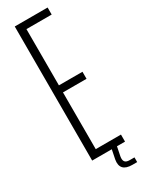

<svg xmlns="http://www.w3.org/2000/svg" viewBox="-240 -834 755 992"><g transform="rotate(-30 138.0 -338.5)"><path d="M56 0V-800H252V-758H101.5V-422.5H242V-380.5H101.5V-42H252V0ZM253.5 123H225Q187.5 123 171.8 105.8Q156 88.5 162 54.5L173 0H204L193 54.5Q189.5 75 197 85Q204.5 95 225 95H253.5Z"/></g></svg>

Font: Big Shoulders Display Thin Light
Style: Regular
Weight: 300
Version: Version 2.002